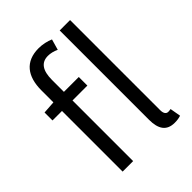

<svg xmlns="http://www.w3.org/2000/svg" viewBox="-232 -928 1059 1059"><g transform="rotate(-45 298.0 -398.0)"><path d="M501 13C523 13 536 10 549 6L538 -57C527 -55 523 -55 518 -55C504 -55 493 -66 493 -93V-796H412V-99C412 -27 438 13 501 13ZM107 0H189V-473H305V-540H189V-633C189 -705 214 -743 267 -743C286 -743 308 -738 329 -728L347 -791C322 -802 291 -809 260 -809C157 -809 107 -743 107 -634V-540L33 -535V-473H107Z"/></g></svg>

Font: Source Han Sans JP Normal
Style: Regular
Weight: 350
Designer: Ryoko NISHIZUKA 西塚涼子 (kana, bopomofo & ideographs); Paul D. Hunt (Latin, Greek & Cyrillic); Sandoll Communications 산돌커뮤니
Foundry: Adobe
Version: Version 2.002;hotconv 1.0.116;makeotfexe 2.5.65601